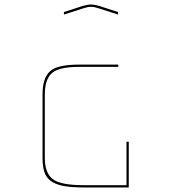

<svg xmlns="http://www.w3.org/2000/svg" viewBox="-20 -914 748 844"><path d="M347 -90Q292 -90 257 -97Q222 -104 202 -119.5Q182 -135 174.5 -159.5Q167 -184 167 -219V-499Q167 -570 199 -600Q231 -630 327 -630H500V-620H327Q239 -620 208 -592.5Q177 -565 177 -499V-219Q177 -154 211.5 -127Q246 -100 347 -100H536V-291H546V-90ZM499 -850 412 -878Q405 -880 397.5 -882Q390 -884 380 -884Q370 -884 362.5 -882Q355 -880 348 -878L261 -850V-861L344 -888Q353 -890 361 -892Q369 -894 380 -894Q391 -894 399 -892Q407 -890 416 -888L499 -861Z"/></svg>

Font: Bungee Hairline
Style: Regular
Weight: 400
Designer: David Jonathan Ross
Foundry: David Jonathan Ross
Version: Version 1.001;PS 1.0;hotconv 1.0.72;makeotf.lib2.5.5900